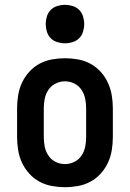

<svg xmlns="http://www.w3.org/2000/svg" viewBox="-20 -770 540 798"><path d="M250 8Q223 8 195.5 3Q168 -2 144 -15Q120 -28 101.5 -48.5Q83 -69 71.5 -93.5Q60 -118 55.5 -145.5Q51 -173 51 -200V-320Q51 -347 55.5 -374.5Q60 -402 71.5 -426.5Q83 -451 101.5 -471.5Q120 -492 144 -505Q168 -518 195.5 -523Q223 -528 250 -528Q277 -528 304.5 -523Q332 -518 356 -505Q380 -492 398.5 -471.5Q417 -451 428.5 -426Q440 -401 444.5 -374Q449 -347 449 -320V-200Q449 -173 444.5 -145.5Q440 -118 428.5 -93.5Q417 -69 398.5 -48.5Q380 -28 356 -15Q332 -2 304.5 3Q277 8 250 8ZM250 -88Q270 -88 288.5 -97Q307 -106 318.5 -123Q330 -140 334 -160Q338 -180 338 -200V-320Q338 -340 334 -360Q330 -380 318.5 -397Q307 -414 288.5 -423Q270 -432 250 -432Q230 -432 211.5 -423Q193 -414 181.5 -397Q170 -380 166 -360Q162 -340 162 -320V-200Q162 -180 166 -160Q170 -140 181.5 -123Q193 -106 211.5 -97Q230 -88 250 -88ZM250 -590Q234 -590 218 -595Q202 -600 191 -611Q180 -622 175 -638Q170 -654 170 -670Q170 -686 175 -702Q180 -718 191 -729Q202 -740 218 -745Q234 -750 250 -750Q266 -750 282 -745Q298 -740 309 -729Q320 -718 325 -702Q330 -686 330 -670Q330 -654 325 -638Q320 -622 309 -611Q298 -600 282 -595Q266 -590 250 -590Z"/></svg>

Font: Iosevka Term
Style: Bold
Weight: 700
Monospace: yes
Designer: Belleve Invis
Foundry: Belleve Invis
Version: Version 30.0.1